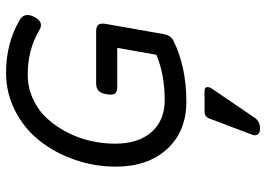

<svg xmlns="http://www.w3.org/2000/svg" viewBox="-144 -486 887 640"><g transform="rotate(-90 300.0 -166.5)"><path d="M64 -224.6Q64 -117.7 122.8 -53.5Q181.6 10.7 280.8 10.7Q395.5 10.7 482.4 -31.7Q501.5 -40.5 505.9 -65.4L539.6 -256.8Q543 -274.9 537.1 -282.5Q531.2 -290 514.6 -290H341.8Q325.2 -290 316.9 -282Q308.6 -273.9 305.2 -254.9Q301.8 -235.8 307.4 -227.8Q313 -219.7 329.6 -219.7H460L437 -89.4Q371.6 -61.5 286.1 -61.5Q217.8 -61.5 179.2 -105.5Q140.6 -149.4 140.6 -227.1Q140.6 -268.6 150.1 -309.8Q159.7 -351.1 179.2 -388.4Q198.7 -425.8 225.8 -454.8Q252.9 -483.9 290.8 -501Q328.6 -518.1 371.6 -518.1Q454.6 -518.1 519.5 -479Q546.4 -463.4 563 -496.1Q580.1 -529.3 552.2 -545.4Q474.6 -590.3 377 -590.3Q308.6 -590.3 249.3 -559.6Q189.9 -528.8 149.9 -478Q109.9 -427.2 86.9 -361.1Q64 -294.9 64 -224.6ZM323.7 96.2Q330.6 85.9 328.9 78.6Q327.1 71.3 317.4 71.3H248Q230.5 71.3 224.6 86.9L170.9 229Q166 241.2 171.6 248.8Q177.2 256.3 190.9 256.3Q214.8 256.3 227.1 238.3Z"/></g></svg>

Font: Courier Prime Code
Style: Italic
Weight: 400
Italic angle: -10°
Designer: Alan Dague-Greene
Foundry: Quote-Unquote Apps
Version: Version 3.18